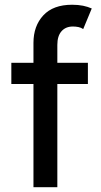

<svg xmlns="http://www.w3.org/2000/svg" viewBox="-20 -781 421 801"><path d="M27.3 -430.7V-519H346.7V-430.7ZM119.6 0V-602.1Q119.6 -672.4 160.6 -716.8Q201.7 -761.2 280.8 -761.2Q306.2 -761.2 326.4 -757.1Q346.7 -752.9 362.8 -745.6L327.1 -659.7Q318.4 -666 306.9 -668.2Q295.4 -670.4 284.2 -670.4Q253.9 -670.4 236.6 -650.6Q219.2 -630.9 219.2 -593.8V0Z"/></svg>

Font: Reddit Sans Medium
Style: Regular
Weight: 500
Designer: Stephen Hutchings
Foundry: Reddit
Version: Version 1.014